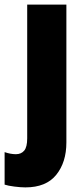

<svg xmlns="http://www.w3.org/2000/svg" viewBox="-62 -573 365 833"><path d="M48 240Q28 240 0.5 236.5Q-27 233 -42 228V87Q-16 96 7 96Q30 96 43 80.5Q56 65 56 27V-553H226V45Q226 131 182 185.5Q138 240 48 240Z"/></svg>

Font: Noto Sans Lao Condensed Black
Style: Regular
Weight: 900
Width: 3
Designer: Monotype Design Team
Foundry: Monotype Imaging Inc.
Version: Version 2.003; ttfautohint (v1.8.4.7-5d5b)